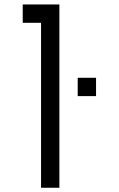

<svg xmlns="http://www.w3.org/2000/svg" viewBox="-20 -937 540 873"><path d="M83.3 -916.7H250V-83.3H166.7V-833.3H83.3ZM333.3 -500V-583.3H416.7V-500Z"/></svg>

Font: GalmuriMono11 Regular
Style: Regular
Weight: 400
Designer: Lee Minseo (quiple)
Version: Version 2.399;hotconv 1.1.1;makeotfexe 2.6.0 DEVELOPMENT